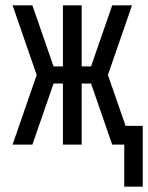

<svg xmlns="http://www.w3.org/2000/svg" viewBox="-20 -540 553 717"><path d="M444 157V0H399L320 -228H285V0H215V-228H180L101 0H27L117 -260L27 -520H101L180 -292H215V-520H285V-292H320L399 -520H473L383 -260L449 -70H513V157Z"/></svg>

Font: Iosevka Term Curly
Style: Regular
Weight: 400
Designer: Belleve Invis
Foundry: Belleve Invis
Version: Version 32.3.0